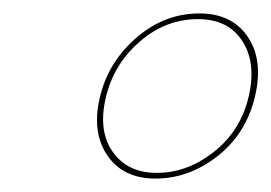

<svg xmlns="http://www.w3.org/2000/svg" viewBox="-20 -730 404 286"><path d="M277 -710Q326.5 -710 350 -673.8Q373.5 -637.5 358.5 -581Q344.5 -528.5 302.5 -496.2Q260.5 -464 211.5 -464Q162.5 -464 139 -499.8Q115.5 -535.5 130 -590Q143.5 -640.5 184.8 -675.2Q226 -710 277 -710ZM275 -701.5Q227.5 -701.5 189.5 -669.2Q151.5 -637 139 -590Q125 -538 147 -505.2Q169 -472.5 213.5 -472.5Q258 -472.5 297 -502.5Q336 -532.5 349 -580.5Q363 -633 342 -667.2Q321 -701.5 275 -701.5Z"/></svg>

Font: Fraunces 144pt SemiBold
Style: Italic
Weight: 600
Italic angle: -16°
Version: Version 1.000;[0bf87f6ff]